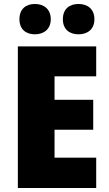

<svg xmlns="http://www.w3.org/2000/svg" viewBox="-20 -948 550 968"><path d="M78 -851C78 -800 111 -775 156 -775C201 -775 236 -801 236 -851C236 -902 201 -928 156 -928C111 -928 78 -903 78 -851ZM297 -851C297 -801 329 -775 376 -775C422 -775 456 -801 456 -851C456 -902 422 -928 376 -928C330 -928 297 -903 297 -851ZM465 0V-153H255V-294H450V-445H255V-563H465V-714H70V0Z"/></svg>

Font: Noto Sans Kannada SemiCondensed Black
Style: Regular
Weight: 900
Width: 4
Designer: Jelle Bosma - Monotype Design Team
Foundry: Monotype Imaging Inc.
Version: Version 2.005